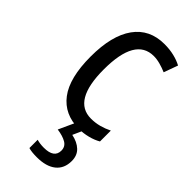

<svg xmlns="http://www.w3.org/2000/svg" viewBox="-250 -597 887 887"><g transform="rotate(45 193.5 -153.5)"><path d="M245 10Q150 10 98.5 -58Q47 -126 47 -265Q47 -402 99 -474.5Q151 -547 248 -547Q282 -547 311 -540Q340 -533 362 -521L337 -452Q316 -461 294 -467Q272 -473 252 -473Q132 -473 132 -266Q132 -63 251 -63Q279 -63 305 -70Q331 -77 355 -89V-18Q333 -5 303.5 2.5Q274 10 245 10ZM327 138Q327 187 294 213.5Q261 240 200 240Q165 240 146 234V180Q166 186 192 186Q259 186 259 138Q259 112 237 99Q215 86 178 81L215 0H266L243 51Q282 59 304.5 80.5Q327 102 327 138Z"/></g></svg>

Font: Noto Sans Lao Condensed
Style: Regular
Weight: 400
Width: 3
Designer: Monotype Design Team
Foundry: Monotype Imaging Inc.
Version: Version 2.003; ttfautohint (v1.8.4.7-5d5b)